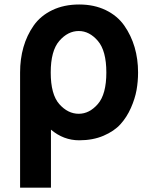

<svg xmlns="http://www.w3.org/2000/svg" viewBox="-20 -613 673 863"><path d="M334 -101.6Q381.8 -101.6 419.9 -145.5Q458 -189.5 458 -287.1Q458 -384.8 419.9 -429.2Q381.8 -473.6 334 -473.6Q285.2 -473.6 246.6 -429.2Q208 -384.8 208 -287.1Q208 -188.5 246.6 -145Q285.2 -101.6 334 -101.6ZM70.3 230.5V-287.1Q70.3 -347.7 85.4 -400.9Q100.6 -454.1 131.3 -498Q162.1 -542 214.8 -567.4Q267.6 -592.8 335.9 -592.8Q403.3 -592.8 455.6 -567.4Q507.8 -542 538.6 -498Q569.3 -454.1 585 -400.9Q600.6 -347.7 600.6 -287.1Q600.6 -247.1 593.8 -208.5Q586.9 -169.9 568.4 -127.9Q549.8 -85.9 521.5 -54.7Q493.2 -23.4 445.3 -2.9Q397.5 17.6 335.9 17.6Q265.6 17.6 209 -30.3V230.5Z"/></svg>

Font: Gothic A1 ExtraBold
Style: Regular
Weight: 800
Designer: HanYang I&C Co.,Ltd.
Foundry: HanYang I&C Co.,Ltd.
Version: Version 2.50